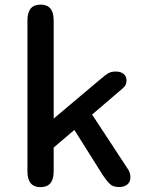

<svg xmlns="http://www.w3.org/2000/svg" viewBox="-20 -786 659 812"><path d="M151.5 5.5Q96 5.5 96 -61.5V-700Q96 -766.5 151.5 -766.5Q207 -766.5 207 -700V-284.5L406.5 -452.5Q424 -468 437 -475.8Q450 -483.5 470 -483.5Q489.5 -483.5 502.2 -473.8Q515 -464 515 -446.5Q515 -436 511.8 -428.2Q508.5 -420.5 498 -411.5L369.5 -301.5L519.5 -73Q527 -62.5 529.2 -53.2Q531.5 -44 531.5 -35.5Q531.5 -15.5 517.8 -5.2Q504 5 484 5Q458 5 444.8 -7.8Q431.5 -20.5 416 -43.5L294.5 -236.5L207 -162V-61.5Q207 5.5 151.5 5.5Z"/></svg>

Font: Sono ExtraLight Monospace Medium
Style: Regular
Weight: 500
Version: Version 2.112